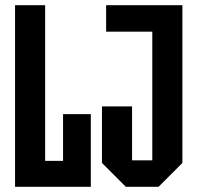

<svg xmlns="http://www.w3.org/2000/svg" viewBox="-20 -720 760 740"><path d="M38 0V-700H154V-100H223V-280H330V0ZM373 -92V-310H489V-102H567V-598H389V-700H683V-92L591 0H465Z"/></svg>

Font: Tektur Condensed Medium
Style: Regular
Weight: 500
Width: 3
Designer: Adam Jagosz
Foundry: Adam Jagosz
Version: Version 1.005;gftools[0.9.30]